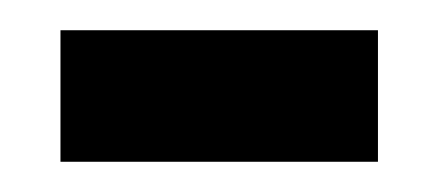

<svg xmlns="http://www.w3.org/2000/svg" viewBox="-20 -336 291 127"><path d="M20 -229V-316H230V-229Z"/></svg>

Font: Noto Serif Devanagari ExtraCondensed SemiBold
Style: Regular
Weight: 600
Width: 2
Designer: Universal Thirst, Indian Type Foundry and the Monotype Design Team
Foundry: Monotype Imaging Inc.
Version: Version 2.004; ttfautohint (v1.8.4.7-5d5b)